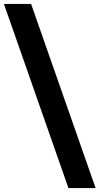

<svg xmlns="http://www.w3.org/2000/svg" viewBox="-63 -862 509 982"><path d="M426 100 96 -842H-43L287 100Z"/></svg>

Font: Montserrat Lite
Style: Bold
Weight: 700
Designer: Julieta Ulanovsky
Foundry: Julieta Ulanovsky
Version: Version 7.200;PS 007.200;hotconv 1.0.88;makeotf.lib2.5.64775